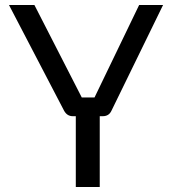

<svg xmlns="http://www.w3.org/2000/svg" viewBox="-20 -750 692 770"><path d="M284 0V-284H272Q249 -284 237 -306L16 -730H118L308 -359H359L538 -730H634L427 -306Q417 -284 392 -284H380V0Z"/></svg>

Font: Cazoo Sans
Style: Regular
Weight: 400
Designer: Jonathan Barnbrook, Julián Moncada
Foundry: Barnbrook Fonts
Version: Version 2.000;Glyphs 3.3 (3337)